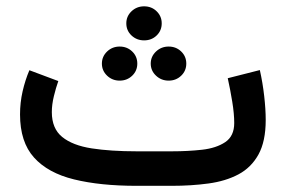

<svg xmlns="http://www.w3.org/2000/svg" viewBox="-20 -602 925 622"><path d="M536.1 0H422.9Q304.7 0 220 -20.8Q135.3 -41.5 90.1 -91.8Q44.9 -142.1 44.9 -231.4Q44.9 -269.5 53.2 -305.9Q61.5 -342.3 75.2 -374.5L168.9 -339.4Q161.1 -317.4 154.5 -290.3Q147.9 -263.2 147.9 -238.8Q147.9 -185.5 181.6 -158.2Q215.3 -130.9 277.1 -121.3Q338.9 -111.8 422.9 -111.8H537.1Q588.4 -111.8 634.5 -116.9Q680.7 -122.1 709.7 -141.6Q738.8 -161.1 738.8 -203.6Q738.8 -233.4 732.4 -272.5Q726.1 -311.5 717.8 -348.6L821.8 -375Q831.1 -333.5 835.9 -290.8Q840.8 -248 840.8 -213.4Q840.8 -144 817.4 -101.6Q793.9 -59.1 752.4 -37.1Q710.9 -15.1 655.5 -7.6Q600.1 0 536.1 0ZM389.2 -526.4Q389.2 -549.3 406 -565.4Q422.9 -581.5 446.8 -581.5Q471.2 -581.5 487.5 -565.4Q503.9 -549.3 503.9 -526.4Q503.9 -502.9 487.5 -487.1Q471.2 -471.2 446.8 -471.2Q422.9 -471.2 406 -487.1Q389.2 -502.9 389.2 -526.4ZM468.3 -396Q468.3 -418.9 485.4 -435.1Q502.4 -451.2 526.4 -451.2Q550.3 -451.2 566.9 -435.3Q583.5 -419.4 583.5 -396Q583.5 -372.6 566.9 -356.7Q550.3 -340.8 526.4 -340.8Q502.4 -340.8 485.4 -356.9Q468.3 -373 468.3 -396ZM310.1 -396Q310.1 -418.9 326.9 -435.1Q343.8 -451.2 367.7 -451.2Q391.6 -451.2 408.2 -435.3Q424.8 -419.4 424.8 -396Q424.8 -372.6 408.2 -356.7Q391.6 -340.8 367.7 -340.8Q343.8 -340.8 326.9 -356.9Q310.1 -373 310.1 -396Z"/></svg>

Font: Vazirmatn RD FD Medium
Style: Regular
Weight: 500
Designer: Saber Rastikerdar
Foundry: Saber Rastikerdar
Version: Version 33.003